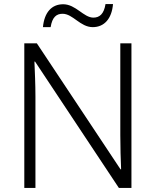

<svg xmlns="http://www.w3.org/2000/svg" viewBox="-20 -979 769 948"><path d="M192 -845H230C238 -895 259 -911 289 -911C340 -911 376 -845 438 -845C495 -845 532 -887 538 -959H501C493 -909 471 -892 441 -892C393 -892 354 -958 292 -958C235 -958 199 -918 192 -845ZM629 -51V-765H574V-312C574 -257 576 -184 578 -143H575L162 -765H100V-51H155V-502C155 -565 152 -623 150 -675H153L567 -51Z"/></svg>

Font: Noto Sans Tamil UI Light
Style: Regular
Weight: 300
Designer: Jelle Bosma - Monotype Design Team
Foundry: Monotype Imaging Inc.
Version: Version 2.004